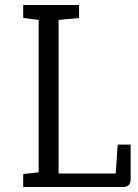

<svg xmlns="http://www.w3.org/2000/svg" viewBox="-20 -750 554 770"><path d="M215 -54H444L452 -170H504V-31Q504 0 473 0H73V-52L135 -59V-670L73 -678V-730H297V-678L215 -670Z"/></svg>

Font: Fauna One
Style: Regular
Weight: 400
Version: Version 1.001